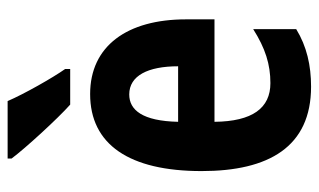

<svg xmlns="http://www.w3.org/2000/svg" viewBox="-182 -624 816 491"><g transform="rotate(-90 225.5 -378.0)"><path d="M213 -766H66V-756C92 -721 168 -638 204 -606H295V-619C273 -650 231 -724 213 -766ZM231 -555C102 -555 34 -455 34 -270C34 -98 96 10 250 10C304 10 353 -1 397 -28V-138C348 -107 307 -94 259 -94C195 -94 161 -140 160 -237H422V-310C422 -460 354 -555 231 -555ZM230 -455C278 -455 302 -407 302 -330H160C162 -421 190 -455 230 -455Z"/></g></svg>

Font: Noto Sans Gurmukhi ExtraCondensed
Style: Bold
Weight: 700
Width: 2
Designer: Jelle Bosma - Monotype Design Team
Foundry: Monotype Imaging Inc.
Version: Version 2.004